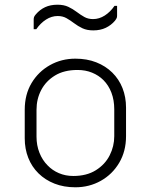

<svg xmlns="http://www.w3.org/2000/svg" viewBox="-20 -785 640 815"><path d="M300 -536Q349 -536 388.5 -520.5Q428 -505 456.5 -477Q485 -449 500 -411Q515 -373 515 -328V-207Q515 -143 486 -94Q457 -45 408 -17.5Q359 10 300 10Q251 10 211.5 -5.5Q172 -21 143.5 -49Q115 -77 100 -115Q85 -153 85 -198V-319Q85 -384 114 -432.5Q143 -481 192 -508.5Q241 -536 300 -536ZM309 -488Q252 -488 213.5 -464.5Q175 -441 155 -403Q135 -365 135 -319V-205Q135 -168 147.5 -136.5Q160 -105 182 -83Q202 -62 230 -50Q258 -38 291 -38Q348 -38 387 -62.5Q426 -87 445.5 -125.5Q465 -164 465 -207V-321Q465 -360 453 -391.5Q441 -423 419 -445Q399 -465 371 -476.5Q343 -488 309 -488ZM375 -704Q401 -704 424.5 -719Q448 -734 466 -760H477Q477 -754 477 -746Q477 -738 477 -731Q477 -724 477 -719Q477 -713 475.5 -709Q474 -705 468 -697Q452 -678 429 -667Q406 -656 376 -656Q349 -656 330 -665Q311 -674 294.5 -686.5Q278 -699 262 -708Q246 -717 225 -717Q199 -717 175.5 -702Q152 -687 134 -661H123Q123 -667 123 -675Q123 -683 123 -690.5Q123 -698 123 -702Q123 -708 124.5 -712.5Q126 -717 132 -724Q149 -744 171.5 -754.5Q194 -765 224 -765Q251 -765 270 -756Q289 -747 305.5 -734.5Q322 -722 338 -713Q354 -704 375 -704Z"/></svg>

Font: Recursive Sans Linear Light
Style: Regular
Weight: 300
Version: Version 1.085